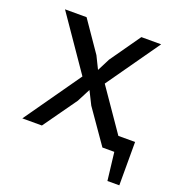

<svg xmlns="http://www.w3.org/2000/svg" viewBox="-117 -597 759 820"><g transform="rotate(20 262.5 -186.5)"><path d="M208 -256 40 -500H138L233 -362L261 -305L290 -362L387 -500H477L308 -260L439 -70H515V127H461L446 0H392L286 -152L256 -212L225 -152L117 0H28Z"/></g></svg>

Font: PT Sans
Style: Regular
Weight: 400
Version: Version 2.003W OFL; ttfautohint (v1.6)